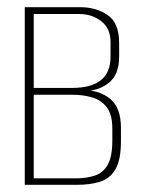

<svg xmlns="http://www.w3.org/2000/svg" viewBox="-20 -515 407 535"><path d="M49 0V-495H203Q248 -495 280 -473Q312 -451 312 -395V-357Q312 -307 283 -284Q254 -261 211 -261V-264Q257 -264 287 -239.5Q317 -215 317 -159V-121Q317 -69 301.5 -43Q286 -17 258.5 -8.5Q231 0 194 0ZM74 -18H190Q222 -18 245 -26Q268 -34 280.5 -56.5Q293 -79 293 -124V-157Q293 -196 277.5 -216Q262 -236 237 -243.5Q212 -251 182 -251H74ZM74 -270H181Q234 -270 261 -291.5Q288 -313 288 -357V-398Q288 -436 262 -456Q236 -476 201 -476H74Z"/></svg>

Font: Alumni Sans SC Thin
Style: Regular
Weight: 100
Designer: Robert E. Leuschke
Foundry: Robert E. Leuschke
Version: Version 1.018